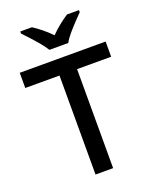

<svg xmlns="http://www.w3.org/2000/svg" viewBox="-170 -1035 903 1128"><g transform="rotate(-20 282.0 -470.5)"><path d="M337 0H227V-619H13V-714H550V-619H337ZM223 -781Q209 -804 187 -830.5Q165 -857 141 -883Q117 -909 99 -928V-941H172Q198 -924 226.5 -901Q255 -878 281 -851Q307 -878 336 -901Q365 -924 391 -941H466V-928Q447 -909 422.5 -883Q398 -857 375.5 -830.5Q353 -804 341 -781Z"/></g></svg>

Font: Noto Sans Adlam Unjoined Medium
Style: Regular
Weight: 500
Version: Version 3.001